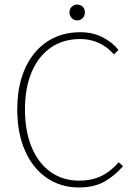

<svg xmlns="http://www.w3.org/2000/svg" viewBox="-20 -814 602 846"><path d="M328 12Q247 12 185.5 -30.5Q124 -73 90 -150.5Q56 -228 56 -332Q56 -410 75.5 -472.5Q95 -535 132 -580Q169 -625 220 -648.5Q271 -672 334 -672Q390 -672 433.5 -649Q477 -626 502 -594L482 -574Q455 -606 417 -624Q379 -642 334 -642Q258 -642 203.5 -604Q149 -566 119.5 -496.5Q90 -427 90 -332Q90 -237 119 -166.5Q148 -96 202 -57Q256 -18 330 -18Q383 -18 424.5 -37.5Q466 -57 503 -99L522 -82Q485 -39 439.5 -13.5Q394 12 328 12ZM320 -724Q307 -724 296.5 -734Q286 -744 286 -760Q286 -775 296.5 -784.5Q307 -794 320 -794Q334 -794 344 -784.5Q354 -775 354 -760Q354 -744 344 -734Q334 -724 320 -724Z"/></svg>

Font: Source Sans 3
Style: Regular
Weight: 200
Designer: Paul D. Hunt
Foundry: Adobe
Version: Version 3.046;hotconv 1.0.118;makeotfexe 2.5.65603